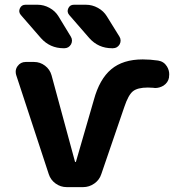

<svg xmlns="http://www.w3.org/2000/svg" viewBox="-20 -806 755 806"><path d="M340.8 -786.1Q367.2 -786.1 391.1 -772.9Q415 -759.8 428.7 -737.3L481.4 -652.3Q486.3 -644.5 486.3 -635.7Q486.3 -627.9 482.4 -620.1Q472.7 -603.5 454.1 -603.5H450.2Q392.6 -603.5 354.5 -646.5L270.5 -743.2Q259.8 -755.9 266.6 -771Q273.4 -786.1 290 -786.1ZM137.7 -786.1Q164.1 -786.1 188 -772.9Q211.9 -759.8 225.6 -737.3L277.3 -652.3Q282.2 -644.5 282.2 -635.7Q282.2 -627.9 278.3 -620.1Q268.6 -603.5 250 -603.5H247.1Q189.5 -603.5 151.4 -646.5L67.4 -743.2Q56.6 -755.9 63.5 -771Q70.3 -786.1 86.9 -786.1ZM294.9 -127Q294.9 -126 296.9 -126Q298.8 -126 298.8 -127L374 -386.7Q397.5 -473.6 446.8 -515.1Q496.1 -556.6 579.1 -556.6Q610.4 -556.6 643.6 -551.8Q668 -547.9 680.7 -527.3Q690.4 -511.7 690.4 -494.1Q690.4 -488.3 689.5 -482.4V-480.5Q685.5 -459 666 -446.3Q649.4 -436.5 630.9 -436.5Q627 -436.5 623 -437.5Q611.3 -438.5 600.6 -438.5Q557.6 -438.5 538.1 -422.9Q518.6 -407.2 502 -357.4L405.3 -75.2Q397.5 -50.8 376 -35.6Q354.5 -20.5 329.1 -20.5H259.8Q234.4 -20.5 213.4 -35.6Q192.4 -50.8 184.6 -75.2L47.9 -491.2Q45.9 -498 45.9 -504.9Q45.9 -517.6 53.7 -528.3Q66.4 -545.9 87.9 -545.9H123Q148.4 -545.9 168.9 -530.3Q189.5 -514.6 196.3 -490.2Z"/></svg>

Font: Gen Jyuu Gothic P Bold
Style: Bold
Weight: 700
Designer: [Source Han Sans]
Ryoko NISHIZUKA  (kana & ideographs); Paul D. Hunt (Latin, Greek & Cyrillic); Wenlong ZHANG  (bopomofo
Version: Version 1.002.20150607